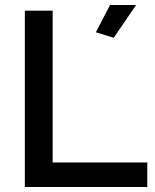

<svg xmlns="http://www.w3.org/2000/svg" viewBox="-20 -753 624 773"><path d="M438 -601 366 -623 423 -733H528ZM80 0V-710H192V-99H573V0Z"/></svg>

Font: Raleway-v4020 SemiBold
Style: Regular
Weight: 600
Designer: Matt McInerney, Pablo Impallari, Rodrigo Fuenzalida
Foundry: Matt McInerney, Pablo Impallari, Rodrigo Fuenzalida
Version: Version 4.020;PS 004.020;hotconv 1.0.88;makeotf.lib2.5.64775